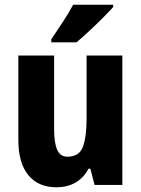

<svg xmlns="http://www.w3.org/2000/svg" viewBox="-20 -786 599 816"><path d="M500 -550V0H382L364 -69H356Q335 -29 300 -9.5Q265 10 220 10Q143 10 100.5 -41.5Q58 -93 58 -191V-550H210V-237Q210 -179 223 -149.5Q236 -120 266 -120Q317 -120 332.5 -162.5Q348 -205 348 -282V-550ZM461 -756Q445 -738 417.5 -710.5Q390 -683 360 -655Q330 -627 305 -606H198V-619Q223 -656 248 -694Q273 -732 291 -766H461Z"/></svg>

Font: Noto Sans Arabic Cond ExtBd
Style: Regular
Weight: 800
Width: 3
Designer: Monotype Design Team, Nadine Chahine, Nizar Qandah and Khaled Hosny
Foundry: Monotype Imaging Inc.
Version: Version 2.012; ttfautohint (v1.8.4.7-5d5b)